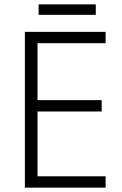

<svg xmlns="http://www.w3.org/2000/svg" viewBox="-20 -860 561 880"><path d="M464 0H94V-714H464V-662H152V-401H446V-349H152V-52H464ZM419 -840V-792H157V-840Z"/></svg>

Font: Noto Sans Display Light
Style: Regular
Weight: 300
Designer: Monotype Design Team
Foundry: Monotype Imaging Inc.
Version: Version 2.003